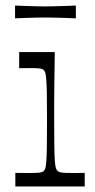

<svg xmlns="http://www.w3.org/2000/svg" viewBox="-20 -670 343 690"><path d="M35.1 0V-48.7Q49.6 -48.6 61.9 -48.4Q74.3 -48.3 84.3 -48.3Q112.3 -48.3 122.3 -49.6Q132.3 -50.9 136.6 -55Q140.7 -58.1 142.9 -65.1Q145 -72 146.4 -90.2Q147.9 -108.4 148.4 -143.4Q148.9 -178.4 148.9 -237.9Q148.9 -296.4 148.4 -331.1Q147.9 -365.7 146.4 -383.6Q145 -401.4 142.9 -408.4Q140.7 -415.4 136.6 -418.6Q132.3 -422.7 122.9 -424Q113.6 -425.3 89 -425.3Q80.1 -425.3 70.6 -425.2Q61 -425.1 48.9 -424.9V-482.9H176.9Q176.7 -465.7 176.2 -433.9Q175.7 -402 175.2 -365.4Q174.7 -328.9 174.7 -296.7Q174.7 -264.6 174.7 -246.1Q174.7 -183.6 175.2 -146.9Q175.7 -110.1 177.1 -91.2Q178.6 -72.3 181.1 -65.2Q183.7 -58.1 187.9 -55Q193 -50.9 202.6 -49.6Q212.3 -48.3 241.1 -48.3Q250.6 -48.3 261.2 -48.4Q271.9 -48.6 284.4 -48.7V0ZM34.1 -604.1V-650Q60.4 -649 79 -648.4Q97.6 -647.9 112.6 -647.4Q127.7 -647 142.6 -647Q158.4 -647 173.4 -647.4Q188.4 -647.9 207.5 -648.4Q226.6 -649 252.7 -650V-604.1Q226.6 -605.3 207.5 -605.8Q188.4 -606.3 173 -606.7Q157.6 -607.1 141.7 -607.1Q126.9 -607.1 112.2 -606.7Q97.6 -606.3 79 -605.8Q60.4 -605.3 34.1 -604.1Z"/></svg>

Font: Ojuju ExtraLight
Style: Regular
Weight: 200
Designer: Chisaokwu Joboson, Mirko Velimirovic
Foundry: Udi Foundry
Version: Version 1.000